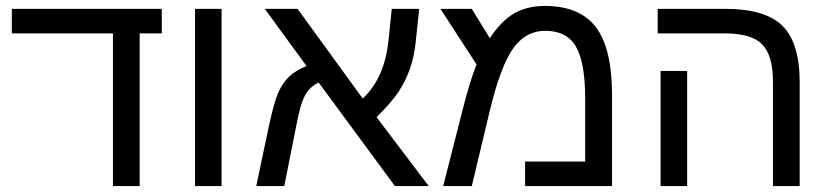

<svg xmlns="http://www.w3.org/2000/svg" viewBox="-20 -629 2803 649"><path d="M452.1 0H361.8V-516.1H20V-599.1H526.9V-516.1H452.1Z M639.2 -599.1H729V0H639.2Z M875 -599.1H985.8L1206.1 -295.9Q1279.3 -364.3 1293 -490.2L1304.2 -599.1H1397L1385.7 -492.2Q1380.9 -439.9 1366.2 -397.9Q1351.6 -356 1327.4 -319.3Q1303.2 -282.7 1252.9 -232.9L1429.2 0H1314.9L1057.1 -350.1Q1036.1 -339.8 1023.2 -324.5Q1010.3 -309.1 1001.2 -284.2Q992.2 -259.3 980 -196.8L940.9 0H846.2L887.2 -194.8Q904.8 -278.3 919.4 -313Q934.1 -347.7 956.3 -369.1Q978.5 -390.6 1016.1 -405.8Z M1821.8 -608.9Q1939.9 -608.9 1994.4 -536.9Q2048.8 -464.8 2048.8 -308.1V0H1754.9V-83H1958V-296.9Q1958 -416.5 1927.2 -470.7Q1896.5 -524.9 1822.8 -524.9Q1756.8 -524.9 1714.4 -465.1Q1671.9 -405.3 1635.7 -254.9L1574.7 0H1478L1544.9 -262.2Q1567.9 -353.5 1590.8 -411.1L1468.8 -599.1H1574.7L1635.7 -500Q1673.8 -557.6 1717.3 -583.3Q1760.7 -608.9 1821.8 -608.9Z M2302.7 0H2212.9V-389.2H2302.7ZM2683.1 0H2592.8V-352.1Q2592.8 -441.9 2556.4 -479Q2520 -516.1 2430.7 -516.1H2203.1V-599.1H2432.1Q2566.9 -599.1 2625 -541.5Q2683.1 -483.9 2683.1 -351.1Z"/></svg>

Font: Arial
Style: Regular
Weight: 400
Designer: Steve Matteson
Foundry: Ascender Corporation
Version: Version 2.00.3